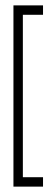

<svg xmlns="http://www.w3.org/2000/svg" viewBox="-20 -621 180 714"><path d="M30 -601H140V-566H65V38H140V73H30Z"/></svg>

Font: Azad Pori Unicode
Style: Regular
Weight: 400
Designer: Abul Kalam Azad
Foundry: Lipighor Font Foundry
Version: Version 1.026;December 22, 2019;FontCreator 12.0.0.2547 64-b